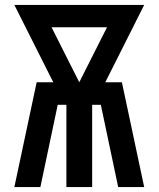

<svg xmlns="http://www.w3.org/2000/svg" viewBox="-20 -755 640 775"><path d="M38 0 128 -423H195L38 -735H562L405 -423H472L562 0H457L387 -332H352V0H248V-332H213L143 0ZM300 -423 412 -645H188Z"/></svg>

Font: Iosevka SS04 Semibold Extended
Style: Regular
Weight: 600
Width: 7
Monospace: yes
Designer: Belleve Invis
Foundry: Belleve Invis
Version: Version 19.0.0; ttfautohint (v1.8.4)